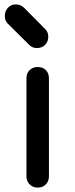

<svg xmlns="http://www.w3.org/2000/svg" viewBox="-20 -851 342 871"><path d="M151 0Q129 0 114.5 -14.5Q100 -29 100 -51V-496Q100 -519 114.5 -533Q129 -547 151 -547Q174 -547 188 -533Q202 -519 202 -496V-51Q202 -29 188 -14.5Q174 0 151 0ZM148 -633Q126 -633 113 -647L15 -744Q2 -757 2 -779Q2 -801 16 -816Q30 -831 52 -831Q73 -831 89 -816L186 -718Q199 -705 199 -684Q199 -662 184.5 -647.5Q170 -633 148 -633Z"/></svg>

Font: Comfortaa
Style: Bold
Weight: 700
Designer: Johan Aakerlund
Foundry: Johan Aakerlund
Version: Version 3.104; ttfautohint (v1.8.1.43-b0c9)